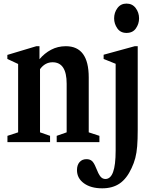

<svg xmlns="http://www.w3.org/2000/svg" viewBox="-20 -792 850 1070"><path d="M21.5 0V-35L81 -54.5V-435.5L21 -463.5V-486L182.5 -534.5H200V-462Q227.5 -495 264.8 -514.8Q302 -534.5 347 -534.5Q474.5 -534.5 474.5 -360.5V-54.5L534 -35V0H296V-35L351.5 -54.5V-325.5Q351.5 -445 273 -445Q231 -445 203 -406.5V-54.5L259 -35V0ZM685 -608.5Q651.5 -608.5 633.8 -634Q616 -659.5 616 -689.5Q616 -722 634.5 -747Q653 -772 685 -772Q717.5 -772 736.2 -747Q755 -722 755 -689.5Q755 -659.5 737.5 -634Q720 -608.5 685 -608.5ZM549.5 257.5Q486.5 257.5 447.8 229.5Q409 201.5 409 156Q409 128 423.2 111.5Q437.5 95 462 95Q481 95 492.5 105.2Q504 115.5 514.5 142Q528.5 178 539.8 191.8Q551 205.5 567.5 205.5Q596 205.5 610.2 166.8Q624.5 128 624.5 47V-436.5L557.5 -463.5V-487L731 -534.5H747.5V-68Q747.5 -14.5 744.5 22.8Q741.5 60 734 88.5Q726.5 117 713.5 144.5Q686.5 203.5 647 230.5Q607.5 257.5 549.5 257.5Z"/></svg>

Font: Libre Caslon Condensed
Style: Bold
Weight: 700
Designer: Pablo Impallari, Rodrigo Fuenzalida, Katja Schimmel, Ertekin Erdin
Foundry: Pablo Impallari, Rodrigo Fuenzalida
Version: Version 2.000; ttfautohint (v1.8.4.7-5d5b);gftools[0.9.33]